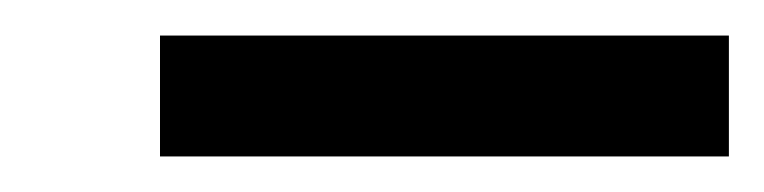

<svg xmlns="http://www.w3.org/2000/svg" viewBox="-20 -20 430 108"><path d="M390 68V0H70V68Z"/></svg>

Font: Advent Pro
Style: SemiBold
Weight: 600
Designer: Andreas Kalpakidis
Foundry: Andreas Kalpakidis
Version: Version 2.002 2008